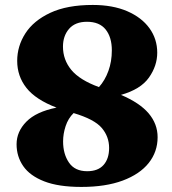

<svg xmlns="http://www.w3.org/2000/svg" viewBox="-20 -738 696 776"><path d="M309 17.5Q216.5 17.5 158.8 -5Q101 -27.5 74 -66.5Q47 -105.5 47 -155Q47 -206 86.5 -246.2Q126 -286.5 208.5 -303Q124 -335.5 86.8 -382.8Q49.5 -430 49.5 -492Q49.5 -551.5 82.5 -603Q115.5 -654.5 183.2 -686.2Q251 -718 355 -718Q435.5 -718 494 -692.8Q552.5 -667.5 584 -624Q615.5 -580.5 615.5 -525Q615.5 -472 582 -424.5Q548.5 -377 469 -354.5Q544.5 -322.5 580.8 -279.8Q617 -237 617 -183.5Q617 -124.5 581 -79.2Q545 -34 476 -8.2Q407 17.5 309 17.5ZM234.5 -549.5Q234.5 -496.5 268.2 -455.5Q302 -414.5 380 -386Q404.5 -413.5 418.2 -451.5Q432 -489.5 432 -534.5Q432 -587.5 407 -618.8Q382 -650 331.5 -650Q284 -650 259.2 -621.5Q234.5 -593 234.5 -549.5ZM235 -166.5Q235 -115.5 258.8 -80.8Q282.5 -46 332.5 -46Q376 -46 398.5 -71.2Q421 -96.5 421 -140Q421 -186 391.2 -221Q361.5 -256 277.5 -281Q255.5 -259.5 245.2 -228.2Q235 -197 235 -166.5Z"/></svg>

Font: Fraunces 9pt SuperSoft
Style: Bold
Weight: 700
Version: Version 1.000;[b76b70a41]